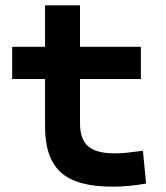

<svg xmlns="http://www.w3.org/2000/svg" viewBox="-20 -694 626 724"><path d="M402.8 9.8Q269.2 9.8 209.5 -43.9Q149.9 -97.7 149.9 -215.8V-283.2H281.7V-228.5Q281.7 -169.3 312.2 -142.5Q342.7 -115.7 412.6 -115.7Q435.1 -115.7 460.6 -118.4Q486.2 -121.1 519 -125.5L530.8 -2Q498.5 3.9 467.9 6.8Q437.3 9.8 402.8 9.8ZM149.9 -252.4V-673.8H281.7V-252.4ZM25.9 -396V-517.6H511.2V-396Z"/></svg>

Font: Cascadia Code PL
Style: Regular
Weight: 400
Monospace: yes
Designer: Aaron Bell
Foundry: Saja Typeworks
Version: Version 2102.003